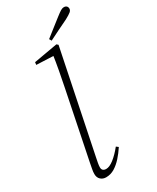

<svg xmlns="http://www.w3.org/2000/svg" viewBox="-229 -963 848 1039"><g transform="rotate(-30 195.0 -443.0)"><path d="M106 13Q86 13 72.5 0.5Q59 -12 59 -34Q59 -48 62 -63Q65 -78 69 -100L154 -518Q164 -567 173 -615.5Q182 -664 189 -713L201 -698L82 -703L84 -719L232 -745L241 -737L112 -108Q109 -93 106 -77.5Q103 -62 103 -51Q103 -38 110 -32Q117 -26 129 -26Q150 -26 177.5 -47.5Q205 -69 234 -105L247 -95Q228 -66 206 -41.5Q184 -17 159.5 -2Q135 13 106 13ZM212 -789Q238 -809 263.5 -829.5Q289 -850 314 -869Q336 -886 346.5 -892.5Q357 -899 368 -899Q378 -899 384 -893Q390 -887 390 -878Q390 -867 380 -858.5Q370 -850 344 -836Q313 -821 282 -806Q251 -791 220 -775Z"/></g></svg>

Font: Source Serif 4 36pt Light
Style: Italic
Weight: 300
Italic angle: -12°
Designer: Frank Grießhammer
Foundry: Adobe Systems Incorporated
Version: Version 4.004;hotconv 1.0.116;makeotfexe 2.5.65601